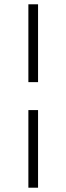

<svg xmlns="http://www.w3.org/2000/svg" viewBox="-20 -709 309 893"><path d="M112 -689H157V-327H112ZM112 164V-197H157V164Z"/></svg>

Font: Ibarra Real Nova
Style: Regular
Weight: 400
Designer: Jose Maria Ribagorda & Octavio Pardo
Foundry: Jose Maria Ribagorda
Version: Version 1.014